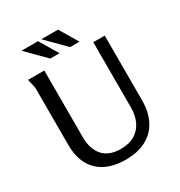

<svg xmlns="http://www.w3.org/2000/svg" viewBox="-210 -1050 1127 1205"><g transform="rotate(-30 353.5 -448.0)"><path d="M186 -729V-244Q186 -161 228.5 -111.5Q271 -62 358 -62Q418 -62 458.5 -86.5Q499 -111 520 -154.5Q541 -198 541 -256V-729H624V-262Q624 -174 591.5 -113Q559 -52 498 -20Q437 12 352 12Q224 12 153.5 -55Q83 -122 83 -250V-664L68 -729ZM389 -908 468 -775H400L268 -908ZM244 -908 323 -775H256L124 -908Z"/></g></svg>

Font: Rosario Medium
Style: Regular
Weight: 500
Version: Version 1.201